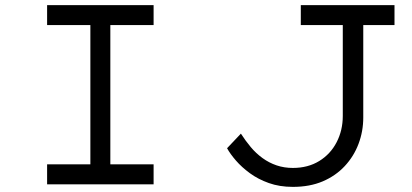

<svg xmlns="http://www.w3.org/2000/svg" viewBox="-20 -720 1608 750"><path d="M164 0V-78H333V-622H164V-700H580V-622H411V-78H580V0ZM1124 10Q1072 10 1030 -5Q988 -20 956 -43.5Q924 -67 901.5 -93Q879 -119 867 -141L921 -198Q939 -170 959.5 -145.5Q980 -121 1005.5 -102.5Q1031 -84 1060.5 -74Q1090 -64 1124 -64Q1183 -64 1227 -91Q1271 -118 1295 -164.5Q1319 -211 1319 -267V-622H1155V-700H1521V-622H1399V-261Q1399 -207 1380.5 -158Q1362 -109 1326.5 -71Q1291 -33 1240.5 -11.5Q1190 10 1124 10Z"/></svg>

Font: Lexend Tera Light
Style: Regular
Weight: 300
Designer: Bonnie Shaver-Troup, Thomas Jockin
Foundry: Lexend
Version: Version 1.007